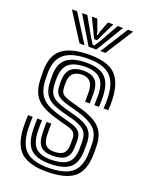

<svg xmlns="http://www.w3.org/2000/svg" viewBox="-149 -867 736 953"><g transform="rotate(20 219.0 -391.0)"><path d="M216.8 9.2Q126.8 9.2 83.2 -28.1Q39.8 -65.5 36 -156.8Q35.2 -174.8 35.5 -192.2Q35.8 -209.8 36.8 -223H61.2Q60.5 -212.2 60.2 -192.8Q60 -173.2 60.8 -157.8Q64.2 -78 101.4 -44.9Q138.5 -11.8 216.8 -11.8Q306 -11.8 344.6 -44.8Q383.2 -77.8 383.8 -153.2Q384 -160.8 384 -166.6Q384 -172.5 384 -178.1Q384 -183.8 384 -190.5Q384 -250.8 352.4 -278.8Q320.8 -306.8 263.2 -322.5L207.2 -338Q185.5 -344 169.4 -351.6Q153.2 -359.2 143.9 -371.9Q134.5 -384.5 133 -405.2Q132.8 -413.2 132.2 -422.2Q131.8 -431.2 132 -440.5Q133.5 -484.5 155.4 -504.6Q177.2 -524.8 223 -524.8Q262.8 -524.8 283.2 -504.8Q303.8 -484.8 305 -439.2Q305.2 -428.2 305.1 -415.6Q305 -403 304.5 -382.2H280.2Q280.5 -399 280.5 -415.8Q280.5 -432.5 280.2 -438Q278.8 -472.8 263.1 -488.1Q247.5 -503.5 223 -503.5Q192 -503.5 174.9 -488.9Q157.8 -474.2 157 -440.5Q156.8 -430.8 157 -422.6Q157.2 -414.5 158 -405.2Q159.5 -390.8 166.4 -382.5Q173.2 -374.2 185.2 -369.1Q197.2 -364 213.8 -359.2L269 -343.8Q315.5 -331 346.6 -312.5Q377.8 -294 393.2 -264.8Q408.8 -235.5 408.8 -190.5Q408.8 -183.5 408.9 -177.6Q409 -171.8 408.9 -166Q408.8 -160.2 408.8 -153.2Q408.2 -66.8 364 -28.8Q319.8 9.2 216.8 9.2ZM216.8 -33Q151.2 -33 119.9 -61.5Q88.5 -90 85.5 -159Q85 -173 85 -192.5Q85 -212 85.8 -223H110.5Q109.5 -212.2 109.6 -192.5Q109.8 -172.8 110.2 -160Q112.8 -102.2 138.1 -78.2Q163.5 -54.2 216.8 -54.2Q279 -54.2 306.2 -77.2Q333.5 -100.2 334 -153.5Q334.2 -163.5 334.1 -172Q334 -180.5 334 -190.5Q334 -232 312.5 -250.8Q291 -269.5 251.5 -280L193.8 -295.5Q159.5 -304.8 135.8 -317.2Q112 -329.8 99 -350.4Q86 -371 83.2 -404.2Q82.5 -414 82.6 -423.2Q82.8 -432.5 82.2 -440.8Q79.8 -506.2 113.4 -536.6Q147 -567 223 -567Q288.5 -567 319.8 -538Q351 -509 354.2 -443.5Q354.8 -434.5 354.8 -416.9Q354.8 -399.2 353.5 -382.2H329Q329.2 -399.2 329.6 -416.2Q330 -433.2 329.8 -440.2Q328 -497.2 301.4 -521.5Q274.8 -545.8 223 -545.8Q163.5 -545.8 135.5 -521.2Q107.5 -496.8 107.2 -440.8Q107 -431.8 107.4 -422.4Q107.8 -413 108.2 -405.2Q109.8 -378 120.6 -361.4Q131.5 -344.8 151.8 -334.8Q172 -324.8 200.5 -316.8L257.2 -301.2Q310.5 -287 334.8 -262.6Q359 -238.2 359 -190.5Q359 -182 359 -172.9Q359 -163.8 358.8 -153.2Q358.2 -89 325.5 -61Q292.8 -33 216.8 -33ZM216.8 -75.2Q177 -75.2 156.9 -94.2Q136.8 -113.2 135 -160.8Q134.8 -171.5 134.4 -191.4Q134 -211.2 135 -223H159.5Q158.8 -211.8 158.9 -196.4Q159 -181 159.8 -161.8Q161 -126 174.9 -111.2Q188.8 -96.5 216.8 -96.5Q252.2 -96.5 267.9 -109.8Q283.5 -123 284 -153.5Q284.2 -163.5 284.2 -172.4Q284.2 -181.2 284.2 -190.5Q283.8 -211.2 273.2 -221.4Q262.8 -231.5 240 -237.8L180.5 -254Q133.8 -266.5 101.9 -283.9Q70 -301.2 53 -329.9Q36 -358.5 33.5 -405Q33 -415 32.9 -423.6Q32.8 -432.2 32.5 -441Q28.8 -532 75.6 -570.6Q122.5 -609.2 223 -609.2Q314.5 -609.2 356.2 -571.5Q398 -533.8 403.2 -446.2Q404 -434 403.9 -416.9Q403.8 -399.8 402.5 -382.2H377.8Q379.2 -399 379.2 -416.5Q379.2 -434 378.8 -445Q375 -521.5 338.4 -554.9Q301.8 -588.2 223 -588.2Q135 -588.2 94.6 -553.8Q54.2 -519.2 57.2 -440.8Q57.8 -432 57.6 -423.4Q57.5 -414.8 58.2 -405Q62 -363.8 77.6 -339.4Q93.2 -315 120.6 -300.5Q148 -286 187.2 -275.2L245.8 -259Q279.2 -249.8 294.2 -234.9Q309.2 -220 309.2 -190.5Q309.2 -183.8 309.2 -178.1Q309.2 -172.5 309.2 -166.6Q309.2 -160.8 309 -153.2Q308.5 -112 287.2 -93.6Q266 -75.2 216.8 -75.2ZM61.8 -790.8H89.2L181.5 -644.8H155ZM115 -790.8H143.2L196 -697.2L219 -660.8H228L250.8 -697L303.5 -790.8H331.8L243.8 -644.8H203ZM167.2 -790.8H195.8L217.2 -733.2L221.2 -713.8H225.5L229.8 -733.2L252 -790.8H280.2L245.2 -719L231 -689.5H216L201.8 -719ZM357.5 -790.8H385L292 -644.8H265.2Z"/></g></svg>

Font: Big Shoulders Inline Text Thin ExtraBold
Style: Regular
Weight: 800
Version: Version 2.002